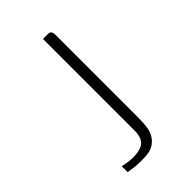

<svg xmlns="http://www.w3.org/2000/svg" viewBox="-153 -514 571 571"><g transform="rotate(-45 132.5 -228.5)"><path d="M176 -150Q176 -129 176 -99.5Q176 -70 173 -52Q171 -39 163 -26Q155 -13 140.5 -5Q126 3 102 3Q95 3 84.5 3Q74 3 62 1.5Q50 0 39 -2V-27Q44 -25 58.5 -23Q73 -21 81 -21Q112 -21 126.5 -33Q141 -45 141 -76V-460H161Q168 -460 171 -457.5Q174 -455 175 -451Q176 -447 176 -441Z"/></g></svg>

Font: Genos ExtraLight
Style: Regular
Weight: 250
Designer: Robert E. Leuschke
Foundry: Robert E. Leuschke
Version: Version 1.010